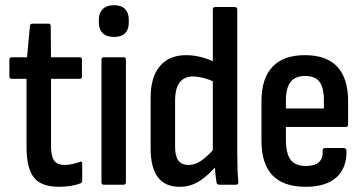

<svg xmlns="http://www.w3.org/2000/svg" viewBox="-20 -710 1400 738"><path d="M207 8Q139 8 110.5 -27.5Q82 -63 82 -146V-407H26Q16 -407 16 -416V-480Q16 -490 26 -490H84L95 -610Q96 -619 105 -619H167Q175 -619 175 -610L176 -490H285Q295 -490 295 -480V-416Q295 -407 285 -407H176V-150Q176 -110 188 -93Q200 -76 228 -76Q244 -76 258.5 -79.5Q273 -83 286 -87Q296 -93 296 -80V-17Q296 -7 289 -5Q273 1 252 4.5Q231 8 207 8Z M379 0Q370 0 370 -10V-480Q370 -490 379 -490H455Q464 -490 464 -480V-10Q464 0 455 0ZM418 -568Q390 -568 375 -582.5Q360 -597 360 -623V-635Q360 -660 375 -675Q390 -690 418 -690Q447 -690 461 -675Q475 -660 475 -635V-623Q475 -597 461 -582.5Q447 -568 418 -568Z M670 8Q615 8 587 -28.5Q559 -65 559 -140V-333Q559 -415 595 -456.5Q631 -498 695 -498Q726 -498 757 -489.5Q788 -481 809 -468L811 -391Q787 -404 763.5 -410Q740 -416 722 -416Q688 -416 670.5 -393Q653 -370 653 -323V-146Q653 -110 665.5 -93Q678 -76 705 -76Q730 -76 754.5 -93Q779 -110 810 -146L817 -78Q782 -37 747.5 -14.5Q713 8 670 8ZM823 0Q813 0 812 -10Q809 -28 807 -54Q805 -80 805 -96L798 -120V-673Q798 -683 807 -683H882Q892 -683 892 -673V-121Q892 -87 893 -58Q894 -29 896 -13Q898 0 887 0Z M1154 8Q1070 8 1027.5 -36Q985 -80 985 -170V-320Q985 -409 1027.5 -453.5Q1070 -498 1152 -498Q1235 -498 1276.5 -453.5Q1318 -409 1318 -321V-233Q1318 -222 1309 -222H1079V-173Q1079 -120 1097 -96Q1115 -72 1156 -72Q1189 -72 1205.5 -86.5Q1222 -101 1220 -130Q1220 -141 1229 -141H1302Q1310 -141 1312 -131Q1313 -64 1273 -28Q1233 8 1154 8ZM1079 -293H1225V-324Q1225 -373 1208 -395.5Q1191 -418 1153 -418Q1115 -418 1097 -395Q1079 -372 1079 -324Z"/></svg>

Font: Sofia Sans Condensed SemiBold
Style: Regular
Weight: 600
Designer: Botio Nikoltchev, Ani Petrova
Foundry: lettersoup
Version: Version 4.101